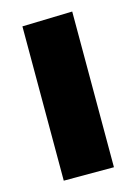

<svg xmlns="http://www.w3.org/2000/svg" viewBox="-88 -575 444 625"><g transform="rotate(-15 134.0 -262.5)"><path d="M48.7 0V-520L217.8 -524.7V0Z"/></g></svg>

Font: Murecho Thin
Style: Regular
Weight: 100
Designer: Neil Summerour
Foundry: Positype
Version: Version 1.010